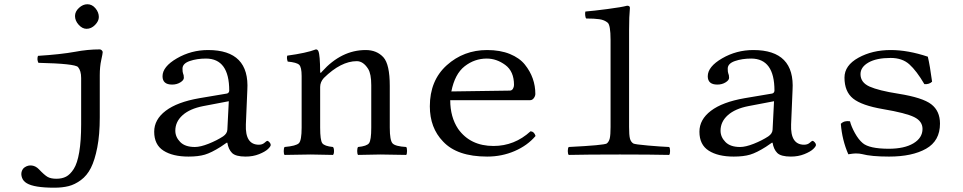

<svg xmlns="http://www.w3.org/2000/svg" viewBox="-20 -725 4518 901"><path d="M448.2 -173.8Q448.2 -92.8 436.5 -33Q424.8 26.9 406.5 63Q388.2 99.1 359.6 120.1Q331.1 141.1 302 148.4Q272.9 155.8 234.9 155.8Q140.1 155.8 105.5 134.8Q88.9 125 83.3 108.9Q77.6 92.8 82 79.3Q86.4 65.9 96.7 59.6Q112.3 49.3 130.1 51.8Q147.9 54.2 162.6 69.3Q188 96.2 203.1 105Q218.3 113.8 245.1 113.8Q271 113.8 290 104Q309.1 94.2 325.9 68.1Q342.8 42 351.8 -11Q360.8 -64 360.8 -142.1V-358.9Q360.8 -393.1 346.2 -410.2Q332 -426.3 160.2 -430.2Q152.3 -446.3 158.2 -462.9Q265.1 -469.7 332 -481.9Q391.1 -493.2 448.2 -493.2Q453.1 -493.2 457.5 -489Q461.9 -484.9 461.9 -480Q461.9 -474.1 455.1 -443.1Q448.2 -412.1 448.2 -372.1ZM332 -649.9Q332 -670.9 350.6 -688Q369.1 -705.1 390.1 -705.1Q412.1 -705.1 428 -686Q443.8 -667 443.8 -645Q443.8 -626 426 -607.9Q408.2 -589.8 386.2 -589.8Q366.2 -589.8 349.1 -608.9Q332 -627.9 332 -649.9Z M1053.7 -250 933.6 -227.1Q870.6 -214.8 836.7 -184.3Q802.7 -153.8 802.7 -111.8Q802.7 -82 825.7 -58.6Q848.6 -35.2 894.5 -35.2Q920.4 -35.2 959 -50.5Q997.6 -65.9 1026.9 -85Q1045.9 -98.1 1046.9 -116.2ZM1046.9 -55.2H1043.5L1015.6 -36.1Q971.7 -8.3 941.2 0.7Q910.6 9.8 864.7 9.8Q790.5 9.8 747.1 -18.1Q703.6 -45.9 703.6 -106.9Q703.6 -164.1 757.6 -205.1Q811.5 -246.1 915.5 -264.2L1045.4 -286.1Q1055.2 -289.1 1055.7 -299.8Q1055.7 -449.7 946.8 -450.2Q903.8 -450.2 870.1 -438.5Q836.4 -426.8 836.4 -402.8Q836.4 -386.7 838.9 -380.9Q842.8 -373 842.8 -359.9Q842.8 -348.6 826.2 -338.4Q809.6 -328.1 787.6 -328.1Q742.7 -328.1 742.7 -367.2Q742.7 -412.1 810.1 -451.2Q877.4 -490.2 956.5 -490.2Q1152.3 -490.2 1140.6 -301.8L1133.8 -141.1Q1129.9 -45.9 1194.8 -45.9Q1210.9 -45.9 1221.2 -54.9Q1231.4 -64 1233.9 -64Q1238.8 -64 1244.6 -57.4Q1250.5 -50.8 1250.5 -44.9Q1250.5 -38.1 1237.5 -25.6Q1224.6 -13.2 1196 -1.7Q1167.5 9.8 1132.8 9.8Q1085.9 9.8 1068.8 -7.3Q1051.8 -24.4 1046.9 -55.2Z M1491.2 -389.2Q1582 -490.2 1696.3 -490.2Q1748 -490.2 1779.3 -456.1Q1809.1 -422.9 1809.1 -321.8V-126Q1809.1 -65.9 1822.3 -52Q1835.4 -38.1 1886.2 -35.2Q1890.1 -31.2 1890.1 -16.6Q1890.1 -2 1886.2 2Q1800.3 0 1765.1 0Q1744.1 0 1660.2 2Q1656.2 -2.9 1656.2 -16.4Q1656.2 -29.8 1660.2 -35.2Q1701.2 -39.1 1711.7 -53Q1722.2 -66.9 1722.2 -126V-325.2Q1722.2 -378.4 1707.5 -401.9Q1684.6 -438 1654.3 -438Q1580.1 -438 1499.5 -358.9Q1482.4 -339.8 1482.4 -316.9V-126Q1482.4 -66.9 1492.4 -53Q1502.4 -39.1 1542.5 -35.2Q1547.4 -30.3 1547.4 -16.1Q1547.4 -2 1542.5 2Q1458.5 0 1438.5 0Q1397.5 0 1315.4 2Q1311.5 -2 1311.5 -15.9Q1311.5 -29.8 1315.4 -35.2Q1369.6 -40 1382.6 -53Q1395.5 -65.9 1395.5 -126V-368.2Q1395.5 -410.2 1383.8 -421.1Q1372.1 -432.1 1330.1 -436Q1324.2 -453.1 1328.1 -463.9Q1418 -476.1 1462.4 -493.2Q1470.2 -493.2 1474.1 -484.9Q1481.9 -466.8 1482.4 -389.2Q1482.4 -377 1491.2 -389.2Z M2098.1 -295.9 2372.1 -299.8Q2381.8 -299.8 2387 -308.3Q2392.1 -316.9 2392.1 -326.2Q2392.1 -390.1 2351.1 -420.2Q2310.1 -450.2 2264.2 -450.2Q2207 -450.2 2160.6 -414.1Q2114.3 -377.9 2098.1 -295.9ZM2469.7 -108.9Q2486.8 -107.9 2493.2 -86.9Q2455.1 -42 2395 -16.1Q2335 9.8 2266.1 9.8Q2125 9.8 2059.1 -61Q1997.1 -125 1997.1 -226.1Q1997.1 -347.2 2076.4 -418.7Q2155.8 -490.2 2266.1 -490.2Q2327.1 -490.2 2372.6 -471.7Q2418 -453.1 2442.9 -422.1Q2467.8 -391.1 2480 -356.4Q2492.2 -321.8 2492.2 -284.2Q2492.2 -274.4 2485.1 -264.6Q2478 -254.9 2467.8 -254.9H2092.8Q2092.8 -175.8 2129.9 -120.1Q2187 -40 2295.9 -40Q2394.5 -40 2469.7 -108.9Z M2845.2 -128.9V-538.1Q2845.2 -607.4 2831.5 -618.7Q2816.4 -631.3 2793 -634.8Q2769.5 -638.2 2731 -638.2Q2727.1 -642.1 2726.1 -653.8Q2725.1 -665.5 2727.1 -670.9Q2763.7 -673.8 2830.8 -682.6Q2897.9 -691.4 2922.9 -698.2Q2936 -698.2 2936 -688Q2932.1 -647.9 2932.1 -583V-128.9Q2932.1 -91.3 2936 -75.4Q2939.9 -59.6 2951.7 -51.8Q2959 -47.4 3021.7 -42Q3084.5 -36.6 3120.1 -35.2Q3124.5 -30.8 3124.5 -16.6Q3124.5 -2.4 3120.1 2Q3034.2 0 2889.2 0Q2733.4 0 2648.9 2Q2644.5 -2.4 2644.5 -16.4Q2644.5 -30.3 2648.9 -35.2Q2815.4 -43.5 2827.6 -51.8Q2837.9 -60.1 2841.6 -76.4Q2845.2 -92.8 2845.2 -128.9Z M3612.3 -250 3492.2 -227.1Q3429.2 -214.8 3395.3 -184.3Q3361.3 -153.8 3361.3 -111.8Q3361.3 -82 3384.3 -58.6Q3407.2 -35.2 3453.1 -35.2Q3479 -35.2 3517.6 -50.5Q3556.2 -65.9 3585.4 -85Q3604.5 -98.1 3605.5 -116.2ZM3605.5 -55.2H3602.1L3574.2 -36.1Q3530.3 -8.3 3499.8 0.7Q3469.2 9.8 3423.3 9.8Q3349.1 9.8 3305.7 -18.1Q3262.2 -45.9 3262.2 -106.9Q3262.2 -164.1 3316.2 -205.1Q3370.1 -246.1 3474.1 -264.2L3604 -286.1Q3613.8 -289.1 3614.3 -299.8Q3614.3 -449.7 3505.4 -450.2Q3462.4 -450.2 3428.7 -438.5Q3395 -426.8 3395 -402.8Q3395 -386.7 3397.5 -380.9Q3401.4 -373 3401.4 -359.9Q3401.4 -348.6 3384.8 -338.4Q3368.2 -328.1 3346.2 -328.1Q3301.3 -328.1 3301.3 -367.2Q3301.3 -412.1 3368.7 -451.2Q3436 -490.2 3515.1 -490.2Q3710.9 -490.2 3699.2 -301.8L3692.4 -141.1Q3688.5 -45.9 3753.4 -45.9Q3769.5 -45.9 3779.8 -54.9Q3790 -64 3792.5 -64Q3797.4 -64 3803.2 -57.4Q3809.1 -50.8 3809.1 -44.9Q3809.1 -38.1 3796.1 -25.6Q3783.2 -13.2 3754.6 -1.7Q3726.1 9.8 3691.4 9.8Q3644.5 9.8 3627.4 -7.3Q3610.4 -24.4 3605.5 -55.2Z M3925.8 -144Q3941.9 -160.2 3968.8 -155.8Q3974.6 -131.8 3991.7 -100.8Q4008.8 -69.8 4028.8 -53.2Q4059.6 -27.3 4149.9 -26.9Q4224.1 -26.9 4266.6 -52.5Q4309.1 -78.1 4309.1 -120.1Q4309.1 -156.2 4270 -175.5Q4231 -194.8 4124 -212.9Q4023.9 -230 3983.4 -262.5Q3942.9 -294.9 3942.9 -360.8Q3942.9 -418 4008.3 -454.1Q4073.7 -490.2 4159.7 -490.2Q4240.7 -490.2 4334 -459Q4343.8 -418 4354 -341.8Q4340.8 -328.6 4317.9 -330.1Q4280.8 -393.1 4247.3 -423.1Q4213.9 -453.1 4159.7 -453.1Q4092.8 -453.1 4055.4 -431.6Q4018.1 -410.2 4018.1 -377Q4018.1 -337.9 4060.5 -318.8Q4103 -299.8 4195.8 -285.2Q4309.6 -267.1 4350.3 -235.6Q4391.1 -204.1 4391.1 -145Q4391.1 -64 4325.9 -27.1Q4260.7 9.8 4151.9 9.8Q4068.8 9.8 4024.9 -2Q4013.7 -4.9 3995.1 -4.9Q3985.4 -4.9 3960.9 -1Q3931.6 -67.9 3925.8 -144Z"/></svg>

Font: Linux Libertine Mono
Style: Mono
Weight: 400
Designer: Philipp H. Poll
Foundry: Philipp H. Poll
Version: Version 5.1.7 ; ttfautohint (v0.9)